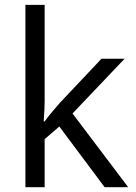

<svg xmlns="http://www.w3.org/2000/svg" viewBox="-20 -780 565 800"><path d="M166 -273.9Q187 -303.7 230 -352.1L402.8 -535.2H499L282.2 -307.1L514.2 0H416L227.1 -252.9L166 -200.2V0H85.9V-759.8H166V-356.9Q166 -330.1 162.1 -273.9Z"/></svg>

Font: f01836669
Style: Regular
Weight: 400
Foundry: Ascender Corporation
Version: Version 1.10